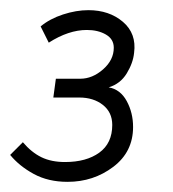

<svg xmlns="http://www.w3.org/2000/svg" viewBox="-22 -557 340 378"><path d="M-2 -252 23 -277Q40 -257 59.5 -247.5Q79 -238 106 -238Q148 -238 173.5 -256.5Q199 -275 199 -311Q199 -336 180.5 -350.5Q162 -365 134 -365H83L88 -402H136Q160 -402 181 -420.5Q202 -439 202 -463Q202 -480 186.5 -489Q171 -498 149 -498Q113 -498 74 -473L58 -505Q76 -520 102 -528.5Q128 -537 152 -537Q193 -537 220 -514Q247 -491 242 -453Q240 -433 227.5 -412.5Q215 -392 192 -385Q215 -381 227.5 -358Q240 -335 240 -307Q240 -258 201 -228.5Q162 -199 111 -199Q73 -199 44.5 -214.5Q16 -230 -2 -252Z"/></svg>

Font: Bellota Text Light
Style: Italic
Weight: 300
Italic angle: -7.5°
Designer: Kemie Guaida
Foundry: Kemie Guaida
Version: Version 4.001